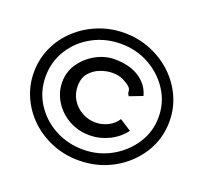

<svg xmlns="http://www.w3.org/2000/svg" viewBox="-96 -637 755 724"><g transform="rotate(20 281.5 -274.5)"><path d="M287 -19Q231 -19 181.5 -39Q132 -59 95 -94Q58 -129 37 -175.5Q16 -222 16 -274Q16 -327 37 -373.5Q58 -420 95.5 -455Q133 -490 182.5 -510Q232 -530 288 -530Q343 -530 392.5 -510Q442 -490 479.5 -455Q517 -420 538.5 -373.5Q560 -327 560 -274Q560 -203 523 -145Q486 -87 424 -53Q362 -19 287 -19ZM289 -63Q351 -63 402.5 -92Q454 -121 485 -169Q516 -217 516 -275Q516 -333 485.5 -381Q455 -429 403.5 -458Q352 -487 289 -487Q227 -487 175.5 -459Q124 -431 93.5 -382.5Q63 -334 63 -274Q63 -215 93.5 -167Q124 -119 175.5 -91Q227 -63 289 -63ZM294 -122Q248 -122 210.5 -143Q173 -164 151 -199.5Q129 -235 129 -276Q129 -318 152.5 -351.5Q176 -385 212 -404.5Q248 -424 286 -424Q347 -424 385.5 -398.5Q424 -373 435 -331L383 -311Q376 -321 376.5 -327.5Q377 -334 371.5 -342Q366 -350 340 -364Q322 -373 295 -373Q274 -373 249 -364Q224 -355 206.5 -335Q189 -315 189 -281Q189 -251 204 -227Q219 -203 244 -189Q269 -175 298 -175Q325 -175 348.5 -187Q372 -199 385 -220L432 -190Q408 -158 371 -140Q334 -122 294 -122Z"/></g></svg>

Font: Inconsolata SemiExpanded
Style: Regular
Weight: 400
Width: 6
Monospace: yes
Designer: Raph Levien, Cyreal, Brenton Simpson
Foundry: Raph Levien, Cyreal, Google
Version: Version 3.100; ttfautohint (v1.8.4.7-5d5b)